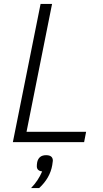

<svg xmlns="http://www.w3.org/2000/svg" viewBox="-20 -718 521 970"><path d="M213 66Q247 66 247 94Q247 99 244 116Q233 181 178 232H137Q173 195 193 148Q166 145 166 122Q166 112 168 101Q176 66 213 66ZM405 0H45L185 -698H243L114 -52H415Z"/></svg>

Font: IBM Plex Sans Light
Style: Italic
Weight: 300
Italic angle: -11.31°
Designer: Mike Abbink, Paul van der Laan, Pieter van Rosmalen
Foundry: Bold Monday
Version: Version 3.0